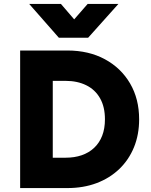

<svg xmlns="http://www.w3.org/2000/svg" viewBox="-20 -957 768 977"><path d="M82.5 0V-700H322.5Q431.5 -700 513.8 -655.5Q596 -611 642 -532.2Q688 -453.5 688 -350Q688 -272 661.8 -207.8Q635.5 -143.5 587 -97Q538.5 -50.5 471.5 -25.2Q404.5 0 322.5 0ZM248.5 -154.5H314Q359 -154.5 395.5 -167Q432 -179.5 458.8 -204.5Q485.5 -229.5 499.8 -266Q514 -302.5 514 -350Q514 -413.5 489 -457.2Q464 -501 418.8 -523.2Q373.5 -545.5 314 -545.5H248.5ZM279.5 -765 128.5 -937H290L357.5 -858.5L426 -937H582.5L428.5 -765Z"/></svg>

Font: Geologica Roman
Style: Bold
Weight: 700
Designer: Sindre Bremnes, Frode Helland
Foundry: Monokrom Skriftforlag AS
Version: Version 1.010;gftools[0.9.28]